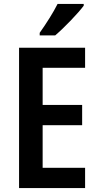

<svg xmlns="http://www.w3.org/2000/svg" viewBox="-20 -957 503 977"><path d="M406 -928V-937H273C251 -893 216 -838 182 -790V-777H261C307 -816 378 -890 406 -928ZM413 0V-103H197V-320H398V-423H197V-612H413V-714H77V0Z"/></svg>

Font: Noto Sans Gurmukhi UI Condensed SemiBold
Style: Regular
Weight: 600
Width: 3
Designer: Jelle Bosma - Monotype Design Team
Foundry: Monotype Imaging Inc.
Version: Version 2.004